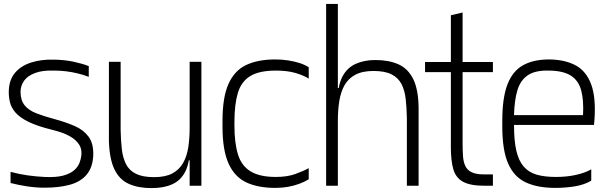

<svg xmlns="http://www.w3.org/2000/svg" viewBox="-20 -950 3094 982"><path d="M208 10Q165 10 121 3.5Q77 -3 34 -14V-71Q79 -59 122 -53Q165 -47 207 -45Q267 -42 303.5 -52Q340 -62 359.5 -79.5Q379 -97 386.5 -117Q394 -137 396 -154Q400 -188 384 -211.5Q368 -235 342.5 -250Q317 -265 290.5 -273.5Q264 -282 247 -286Q170 -305 125.5 -327Q81 -349 59 -374.5Q37 -400 30.5 -428.5Q24 -457 25 -486Q27 -543 57.5 -578.5Q88 -614 140 -630.5Q192 -647 257 -645Q311 -644 355.5 -634.5Q400 -625 434 -612V-557Q405 -568 375.5 -575Q346 -582 316.5 -585.5Q287 -589 256 -589Q197 -591 159 -576.5Q121 -562 103.5 -537.5Q86 -513 85 -482Q85 -438 105.5 -412Q126 -386 166 -370.5Q206 -355 262 -340Q317 -325 362 -305.5Q407 -286 433 -251Q459 -216 457 -155Q454 -93 423 -56.5Q392 -20 337 -5Q282 10 208 10Z M755 12Q687 12 639 -9.5Q591 -31 565.5 -83.5Q540 -136 537 -228V-634H597V-286Q598 -233 603 -188Q608 -143 624.5 -110.5Q641 -78 675.5 -61Q710 -44 768 -44Q826 -44 861.5 -63Q897 -82 916.5 -116.5Q936 -151 943 -197Q950 -243 950 -297V-189Q950 -116 927.5 -72Q905 -28 862 -8Q819 12 755 12ZM937 -130 947 -195 982 -170V-130ZM950 0V-189V-634H1010V0Z M1559 -548Q1532 -565 1490.5 -577Q1449 -589 1391 -589Q1306 -589 1260 -561Q1214 -533 1196.5 -474.5Q1179 -416 1179 -326V-309Q1179 -219 1197 -160.5Q1215 -102 1261.5 -73.5Q1308 -45 1391 -45Q1449 -45 1490.5 -60Q1532 -75 1559 -90V-33Q1538 -20 1511 -10Q1484 0 1453.5 5.5Q1423 11 1388 11Q1300 11 1240 -17Q1180 -45 1149 -113.5Q1118 -182 1118 -302V-332Q1118 -452 1148.5 -520.5Q1179 -589 1239 -617.5Q1299 -646 1388 -646Q1423 -646 1454.5 -641Q1486 -636 1512.5 -627.5Q1539 -619 1559 -606Z M1648 -930H1708V-442V0H1648ZM2061 -360 2121 -403V0H2061ZM1708 -442Q1708 -515 1732 -559.5Q1756 -604 1799.5 -623.5Q1843 -643 1900 -643Q1969 -643 2018 -621Q2067 -599 2093.5 -545.5Q2120 -492 2121 -398L2061 -345Q2060 -399 2055 -443.5Q2050 -488 2033.5 -520Q2017 -552 1983 -569.5Q1949 -587 1890 -587Q1833 -587 1797 -567.5Q1761 -548 1742 -514Q1723 -480 1715.5 -434Q1708 -388 1708 -334ZM1675 -500H1721L1710 -436L1675 -461Z M2458 0Q2385 0 2348 -20.5Q2311 -41 2298.5 -84.5Q2286 -128 2286 -196V-414H2346V-216Q2346 -181 2348 -152Q2350 -123 2359.5 -102Q2369 -81 2391.5 -69.5Q2414 -58 2456 -58H2501V0ZM2154 -581V-633H2501V-581ZM2286 -275V-872L2346 -886V-275Z M2820 11Q2730 11 2669.5 -17Q2609 -45 2579 -113.5Q2549 -182 2549 -302V-332Q2549 -450 2575.5 -518.5Q2602 -587 2655.5 -616.5Q2709 -646 2789 -646Q2870 -645 2924.5 -615.5Q2979 -586 3004 -517.5Q3029 -449 3020 -332L3018 -311H2609Q2609 -230 2621 -178.5Q2633 -127 2659 -97.5Q2685 -68 2725.5 -56.5Q2766 -45 2823 -45Q2879 -45 2926 -55.5Q2973 -66 3004 -84V-26Q2969 -5 2920.5 3Q2872 11 2820 11ZM2609 -361H2962Q2966 -438 2952.5 -488Q2939 -538 2900 -563Q2861 -588 2789 -589Q2718 -591 2680 -565.5Q2642 -540 2626.5 -489Q2611 -438 2609 -361Z"/></svg>

Font: Matangi Light
Style: Regular
Weight: 400
Version: Version 3.002